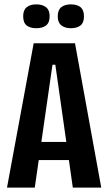

<svg xmlns="http://www.w3.org/2000/svg" viewBox="-20 -858 495 878"><path d="M12 0 134 -660H323L443 0H313L233 -562H220L139 0ZM111 -126V-209H348V-126ZM304 -729Q277 -729 260.5 -742Q244 -755 244 -783Q244 -812 260 -825Q276 -838 304 -838Q333 -838 348.5 -825Q364 -812 364 -783Q364 -754 348 -741.5Q332 -729 304 -729ZM146 -729Q118 -729 102 -741.5Q86 -754 86 -784Q86 -812 102 -825Q118 -838 146 -838Q174 -838 190.5 -825Q207 -812 207 -784Q207 -754 190.5 -741.5Q174 -729 146 -729Z"/></svg>

Font: Bricolage Grotesque 36pt Condensed SemiBold
Style: Regular
Weight: 600
Width: 3
Designer: Mathieu Triay
Foundry: Atelier Triay
Version: Version 1.001;gftools[0.9.33.dev8+g029e19f]